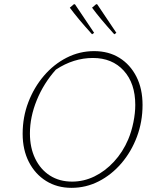

<svg xmlns="http://www.w3.org/2000/svg" viewBox="-20 -897 762 924"><path d="M324 7Q255 7 202 -26Q149 -59 119 -117.5Q89 -176 89 -253Q89 -334 116.5 -405.5Q144 -477 191.5 -532.5Q239 -588 301 -619.5Q363 -651 433 -651Q503 -651 555 -618.5Q607 -586 636.5 -528Q666 -470 666 -392Q666 -311 639 -239Q612 -167 564.5 -111.5Q517 -56 455.5 -24.5Q394 7 324 7ZM327 -23Q383 -23 434.5 -48Q486 -73 528.5 -119Q571 -165 597 -226Q613 -264 622 -308.5Q631 -353 631 -392Q631 -496 575.5 -557Q520 -618 427 -618Q334 -618 249 -562Q190 -496 157 -415Q124 -334 124 -255Q124 -186 149.5 -133.5Q175 -81 220.5 -52Q266 -23 327 -23ZM423 -732Q386 -773 361 -803Q336 -833 316 -860L336 -877L341 -876L433 -739ZM530 -732Q493 -773 468 -803Q443 -833 423 -860L443 -877L448 -876L540 -739Z"/></svg>

Font: Piazzolla Thin
Style: Italic
Weight: 100
Italic angle: -11.3°
Designer: Juan Pablo del Peral
Foundry: Huerta Tipografica
Version: Version 1.330